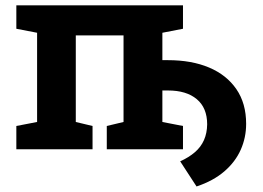

<svg xmlns="http://www.w3.org/2000/svg" viewBox="-20 -548 964 705"><path d="M701.7 136.7 641.6 44.4Q673.8 29.8 695.8 10.7Q717.8 -8.3 729 -33.7Q740.2 -59.1 740.7 -91.3Q740.7 -151.9 702.6 -183.8Q664.6 -215.8 596.7 -215.8H576.2V-100.1L651.9 -85.4V0H372.1V-85.4L433.6 -100.1V-418H258.3V-100.1L319.8 -85.4V0H40V-85.4L116.2 -100.1V-427.7L40 -442.4V-528.3H116.2H651.9V-442.4L576.2 -427.7V-327.1H596.7Q683.6 -327.1 747.8 -300Q812 -272.9 847.9 -220.7Q883.8 -168.5 883.8 -93.3Q883.8 -43 864 1.7Q844.2 46.4 803.7 81.3Q763.2 116.2 701.7 136.7Z"/></svg>

Font: Roboto Slab LO
Style: Bold
Weight: 700
Designer: Google
Version: Version 2.000